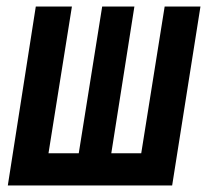

<svg xmlns="http://www.w3.org/2000/svg" viewBox="-20 -570 640 590"><path d="M4 0H509L596 -550H486L414 -99H322L393 -550H294L222 -99H129L201 -550H90Z"/></svg>

Font: JetBrains Mono
Style: Bold Italic
Weight: 558
Italic angle: -9°
Monospace: yes
Designer: Philipp Nurullin, Konstantin Bulenkov
Foundry: JetBrains
Version: Version 2.305